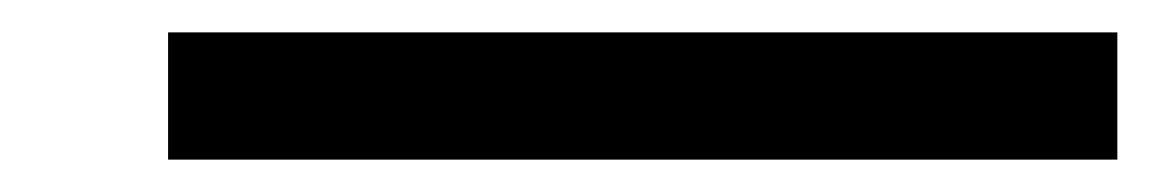

<svg xmlns="http://www.w3.org/2000/svg" viewBox="-20 -434 707 118"><path d="M83.3 -414.1H666.7V-335.9H83.3Z"/></svg>

Font: TypoPRO Monoid
Style: Regular
Weight: 400
Width: 4
Monospace: yes
Designer: Andreas Larsen (@larsenwork)
Version: Version 0.61